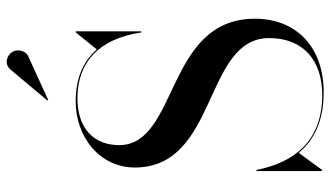

<svg xmlns="http://www.w3.org/2000/svg" viewBox="-236 -780 1031 600"><g transform="rotate(-90 280.0 -480.5)"><path d="M404 -908.5C421 -916 427 -941 417.5 -957.5C408 -974 380.5 -985.5 361.5 -963L265.5 -848.5L267.5 -846ZM48.5 10 102 -63C141.5 -15 201.5 15 291 15C432 15 521 -70 521 -200C521 -479.5 126 -439 126 -624C126 -702.5 177 -754.5 273 -754.5C379.5 -754.5 458 -692.5 478 -555H481.5V-760H478.5L425 -694C386 -739 330.5 -760 263 -760C151.5 -760 56 -685 56 -575C56 -315 460.5 -360.5 460.5 -155.5C460.5 -47.5 389 10.5 283 10.5C139 10.5 71.5 -77 48.5 -195H45V10Z"/></g></svg>

Font: Bodoni* 48pt
Style: Regular
Weight: 400
Version: Version 2.3